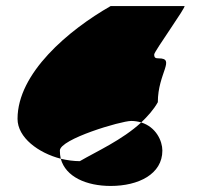

<svg xmlns="http://www.w3.org/2000/svg" viewBox="-20 -722 731 635"><path d="M38 -329C38 -267 107 -216 181 -197C179 -205 178 -215 178 -224C178 -262 380 -322 414 -322C426 -322 437 -320 447 -317C468 -337 488 -359 502 -384C502 -480 562 -529 505 -529C494 -529 490 -531 490 -542C490 -552 598 -702 590 -702H346C206 -622 38 -480 38 -329ZM181 -197C197 -137 266 -107 346 -107C438 -107 517 -146 517 -224C517 -256 496 -302 447 -317C384 -259 299 -221 244 -189C224 -189 202 -192 181 -197Z"/></svg>

Font: Ampere
Style: SC
Weight: 400
Version: Version 1